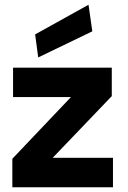

<svg xmlns="http://www.w3.org/2000/svg" viewBox="-20 -789 540 809"><path d="M32 0V-120L279 -380H35V-504H451V-384L202 -124H456V0ZM141 -547 128 -644 353 -769 369 -657Z"/></svg>

Font: DM Sans Black
Style: Regular
Weight: 900
Designer: Colophon Foundry, Jonny Pinhorn
Foundry: Colophon Foundry
Version: Version 4.004; ttfautohint (v1.8.4.7-5d5b)